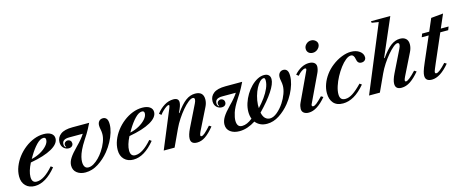

<svg xmlns="http://www.w3.org/2000/svg" viewBox="-43 -1492 5265 2184"><g transform="rotate(-15 2590.0 -400.0)"><path d="M166.5 10.5Q100 10.5 59.8 -30.2Q19.5 -71 19.5 -139.5Q19.5 -197 41.5 -254Q63.5 -311 102 -361.5Q140.5 -412 190.8 -451Q241 -490 297.5 -512.2Q354 -534.5 412 -534.5Q468 -534.5 500 -512.8Q532 -491 532 -453Q532 -390 442.8 -339.5Q353.5 -289 190 -260Q143 -167 143 -102Q143 -32.5 200 -32.5Q286.5 -32.5 396.5 -159.5L420 -142Q295.5 10.5 166.5 10.5ZM210 -296Q266.5 -308 315.8 -335.5Q365 -363 395.5 -397.8Q426 -432.5 426 -465.5Q426 -493.5 399 -493.5Q361 -493.5 316.2 -446.8Q271.5 -400 229.5 -329.5Z M763.5 10.5Q703 10.5 663 -20.5Q623 -51.5 623 -106.5Q623 -148.5 651 -192.5Q679 -236.5 743.5 -301.5Q779 -336.5 803.5 -366.5Q828 -396.5 845 -423H686Q601 -423 601 -364Q601 -336 620.5 -323.5L624 -327.5Q615 -337.5 615 -352.5Q615 -371 627.8 -382.8Q640.5 -394.5 658.5 -394.5Q677 -394.5 689.5 -382Q702 -369.5 702 -350Q702 -329.5 687.8 -316.8Q673.5 -304 649 -304Q616 -304 590 -328.5Q564 -353 564 -397.5Q564 -454.5 609.8 -489.5Q655.5 -524.5 751 -524.5H947.5Q929.5 -487.5 915 -460.5Q900.5 -433.5 885.5 -408.8Q870.5 -384 849.5 -353Q810.5 -293 790 -249Q769.5 -205 761.8 -172.5Q754 -140 754 -115.5Q754 -78 767.8 -57.2Q781.5 -36.5 811 -36.5Q840 -36.5 871.5 -55Q903 -73.5 933.8 -104.5Q964.5 -135.5 990 -174Q1021 -219.5 1040.2 -269.8Q1059.5 -320 1059.5 -363Q1059.5 -390 1053.8 -417Q1048 -444 1048 -465Q1048 -496 1064.8 -515.2Q1081.5 -534.5 1111 -534.5Q1136.5 -534.5 1152.8 -515.2Q1169 -496 1169 -448.5Q1169 -404.5 1153.5 -353.2Q1138 -302 1109.8 -249.8Q1081.5 -197.5 1043.5 -150.5Q987.5 -82 915 -35.8Q842.5 10.5 763.5 10.5Z M1327.5 10.5Q1261 10.5 1220.8 -30.2Q1180.5 -71 1180.5 -139.5Q1180.5 -197 1202.5 -254Q1224.5 -311 1263 -361.5Q1301.5 -412 1351.8 -451Q1402 -490 1458.5 -512.2Q1515 -534.5 1573 -534.5Q1629 -534.5 1661 -512.8Q1693 -491 1693 -453Q1693 -390 1603.8 -339.5Q1514.5 -289 1351 -260Q1304 -167 1304 -102Q1304 -32.5 1361 -32.5Q1447.5 -32.5 1557.5 -159.5L1581 -142Q1456.5 10.5 1327.5 10.5ZM1371 -296Q1427.5 -308 1476.8 -335.5Q1526 -363 1556.5 -397.8Q1587 -432.5 1587 -465.5Q1587 -493.5 1560 -493.5Q1522 -493.5 1477.2 -446.8Q1432.5 -400 1390.5 -329.5Z M2077.5 10.5Q2004 10.5 2004 -52Q2004 -97 2039 -168.5L2165.5 -425.5Q2179 -453 2179 -470Q2179 -492 2157.5 -492Q2136 -492 2103.2 -466Q2070.5 -440 2034 -397Q1997.5 -354 1963.8 -302.8Q1930 -251.5 1906.5 -201L1813 0H1685L1872 -451Q1880 -471 1880 -476Q1880 -486 1870 -486Q1860.5 -486 1841.2 -472.8Q1822 -459.5 1801.2 -439.5Q1780.5 -419.5 1765.5 -398.5L1741 -418Q1780.5 -470.5 1832.5 -502.5Q1884.5 -534.5 1940 -534.5Q2002 -534.5 2002 -484.5Q2002 -465.5 1993 -438.8Q1984 -412 1962 -367L1967.5 -365.5Q2032 -456 2084.5 -494.8Q2137 -533.5 2195.5 -533.5Q2293 -533.5 2293 -441Q2293 -398.5 2271.5 -356L2145 -101.5Q2138.5 -88 2134.8 -76.8Q2131 -65.5 2131 -59Q2131 -46.5 2143 -46.5Q2159 -46.5 2185 -69Q2211 -91.5 2255 -140.5L2280.5 -124.5Q2223.5 -54.5 2175.5 -22Q2127.5 10.5 2077.5 10.5Z M2576.5 10.5Q2511.5 10.5 2470 -20Q2428.5 -50.5 2428.5 -105.5Q2428.5 -147.5 2455.2 -192Q2482 -236.5 2545.5 -301.5Q2581 -337 2605.8 -367Q2630.5 -397 2647.5 -423H2487.5Q2403 -423 2403 -364Q2403 -350 2408.5 -339.8Q2414 -329.5 2422 -323.5L2425.5 -327.5Q2422.5 -332 2419.5 -338.5Q2416.5 -345 2416.5 -352.5Q2416.5 -370 2429.2 -382.2Q2442 -394.5 2460 -394.5Q2478 -394.5 2490.8 -381.8Q2503.5 -369 2503.5 -349Q2503.5 -329 2489.8 -316.5Q2476 -304 2451 -304Q2417.5 -304 2391.8 -328.2Q2366 -352.5 2366 -396.5Q2366 -454 2411.2 -489.2Q2456.5 -524.5 2553 -524.5H2749.5Q2731 -486.5 2716.2 -459.2Q2701.5 -432 2686.8 -407.5Q2672 -383 2652 -353Q2595 -265 2577.5 -209.2Q2560 -153.5 2560 -117Q2560 -80 2574.5 -59.8Q2589 -39.5 2622.5 -39.5Q2677.5 -39.5 2743 -92Q2736.5 -108.5 2732.5 -129.5Q2728.5 -150.5 2728.5 -175Q2728.5 -225 2745 -276Q2761.5 -327 2789.5 -373.5Q2817.5 -420 2853.5 -456.2Q2889.5 -492.5 2929.2 -513.5Q2969 -534.5 3008 -534.5Q3042 -534.5 3061 -517.2Q3080 -500 3080 -468Q3080 -414 3022.8 -326.8Q2965.5 -239.5 2860.5 -131.5Q2870.5 -83.5 2894 -61.8Q2917.5 -40 2949 -40Q2990 -40 3035.5 -78Q3081 -116 3117 -171Q3147.5 -217.5 3166.2 -268.5Q3185 -319.5 3185 -362.5Q3185 -390 3179.2 -417Q3173.5 -444 3173.5 -465Q3173.5 -496 3190.5 -515.2Q3207.5 -534.5 3236 -534.5Q3262 -534.5 3278 -515.2Q3294 -496 3294 -448.5Q3294 -403.5 3278.8 -351.5Q3263.5 -299.5 3235.8 -246.8Q3208 -194 3170.5 -147.5Q3116 -80 3046.2 -34.8Q2976.5 10.5 2902 10.5Q2856 10.5 2822 -6.2Q2788 -23 2766 -51.5Q2721 -22.5 2673 -6Q2625 10.5 2576.5 10.5ZM2855 -186Q2899 -232.5 2934.8 -282.2Q2970.5 -332 2991.2 -380Q3012 -428 3012 -470Q3012 -501.5 2996.5 -501.5Q2973.5 -501.5 2949.8 -478Q2926 -454.5 2905.5 -414.8Q2885 -375 2871.2 -326Q2857.5 -277 2854.5 -225.5Q2853.5 -202.5 2855 -186Z M3614.5 -635Q3582 -635 3563 -652.5Q3544 -670 3544 -699Q3544 -730 3568.8 -753.2Q3593.5 -776.5 3626 -776.5Q3655.5 -776.5 3677.2 -758.2Q3699 -740 3699 -714Q3699 -694 3686.8 -675.8Q3674.5 -657.5 3655.2 -646.2Q3636 -635 3614.5 -635ZM3393 10.5Q3355.5 10.5 3334 -6.5Q3312.5 -23.5 3312.5 -54Q3312.5 -67.5 3316.5 -86.5Q3320.5 -105.5 3330 -125L3486 -458Q3489.5 -464.5 3490.2 -468.8Q3491 -473 3491 -476.5Q3491 -486 3478.5 -486Q3461.5 -486 3436.2 -469Q3411 -452 3388.5 -424L3363.5 -444Q3402 -487.5 3446.5 -511Q3491 -534.5 3536.5 -534.5Q3575 -534.5 3597.2 -518Q3619.5 -501.5 3619.5 -472Q3619.5 -458.5 3615.2 -439.2Q3611 -420 3602 -401L3447.5 -75.5Q3444.5 -70 3444 -66.8Q3443.5 -63.5 3443.5 -61Q3443.5 -46.5 3459.5 -46.5Q3475 -46.5 3499 -65Q3523 -83.5 3572 -133.5L3597 -118.5Q3489 10.5 3393 10.5Z M3796 10.5Q3722 10.5 3684.2 -32.8Q3646.5 -76 3646.5 -150Q3646.5 -202.5 3666 -256Q3685.5 -309.5 3721.5 -358.5Q3757.5 -407.5 3807 -445.5Q3861.5 -488 3920.5 -511.2Q3979.5 -534.5 4030 -534.5Q4092 -534.5 4132 -505.5Q4172 -476.5 4172 -433.5Q4172 -411.5 4157 -398Q4142 -384.5 4117.5 -384.5Q4072.5 -384.5 4064.5 -438.5Q4056 -493.5 4020 -493.5Q3992 -493.5 3958.5 -467Q3925 -440.5 3892 -396.8Q3859 -353 3831.2 -301.2Q3803.5 -249.5 3786.8 -197.8Q3770 -146 3770 -104.5Q3770 -69 3785 -50.8Q3800 -32.5 3834.5 -32.5Q3876 -32.5 3922.5 -62.8Q3969 -93 4033 -159L4057 -142Q3990 -63 3925.5 -26.2Q3861 10.5 3796 10.5Z M4485 10.5Q4413 10.5 4413 -53.5Q4413 -97.5 4448 -169L4574 -425.5Q4587.5 -452.5 4587.5 -470.5Q4587.5 -492 4567.5 -492Q4548.5 -492 4517.2 -466Q4486 -440 4450 -397.5Q4414 -355 4380.2 -303.5Q4346.5 -252 4323 -201L4230.5 0H4103L4426 -779L4346 -791.5L4343 -811H4570.5L4378.5 -367L4385 -365.5Q4448.5 -456 4500.5 -494.8Q4552.5 -533.5 4608.5 -533.5Q4652.5 -533.5 4677.5 -510.5Q4702.5 -487.5 4702.5 -444Q4702.5 -400.5 4680 -356L4554 -101.5Q4539.5 -72 4539.5 -59.5Q4539.5 -46.5 4552.5 -46.5Q4582.5 -46.5 4671 -140.5L4696.5 -124.5Q4639.5 -56.5 4588.8 -23Q4538 10.5 4485 10.5Z M4842.5 10.5Q4766.5 10.5 4766.5 -54Q4766.5 -75.5 4775.5 -106.2Q4784.5 -137 4812 -200.5L4935 -485H4853.5L4868.5 -524.5H4952L5014.5 -670L5157.5 -683.5L5088.5 -524.5H5180L5165 -485H5072L4932 -162Q4915 -122 4906.8 -102.2Q4898.5 -82.5 4896.2 -74.5Q4894 -66.5 4894 -62.5Q4894 -46.5 4909 -46.5Q4925.5 -46.5 4953.5 -68.2Q4981.5 -90 5025.5 -137.5L5050.5 -122Q4940 10.5 4842.5 10.5Z"/></g></svg>

Font: Libre Caslon Text SemiBold Italic
Style: Regular
Weight: 600
Italic angle: -22.583°
Designer: Pablo Impallari, Rodrigo Fuenzalida, Katja Schimmel
Foundry: Pablo Impallari, Rodrigo Fuenzalida
Version: Version 2.000